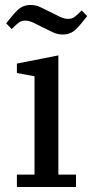

<svg xmlns="http://www.w3.org/2000/svg" viewBox="-20 -753 371 773"><path d="M48 -50H119V-446L48 -459V-497L215 -530V-50H286V0H48ZM232 -614Q212 -614 193 -623Q174 -632 156 -641Q137 -651 117 -660.5Q97 -670 82 -670Q67 -670 57 -663Q47 -656 27 -636L5 -659Q30 -692 51 -712.5Q72 -733 104 -733Q124 -733 143 -724Q162 -715 180 -706Q199 -696 219 -686.5Q239 -677 254 -677Q269 -677 279 -684Q289 -691 309 -711L331 -688Q306 -655 285 -634.5Q264 -614 232 -614Z"/></svg>

Font: IBM Plex Serif Text
Style: Regular
Weight: 450
Designer: Mike Abbink, Paul van der Laan, Pieter van Rosmalen
Foundry: Bold Monday
Version: Version 3.001